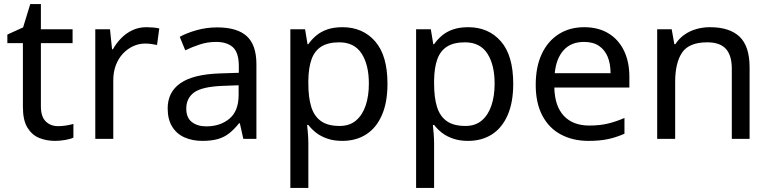

<svg xmlns="http://www.w3.org/2000/svg" viewBox="-20 -679 3767 939"><path d="M264 -62Q284 -62 305 -65.5Q326 -69 339 -73V-6Q325 1 299 5.5Q273 10 249 10Q207 10 171.5 -4.5Q136 -19 114 -55Q92 -91 92 -156V-468H16V-510L93 -545L128 -659H180V-536H335V-468H180V-158Q180 -109 203.5 -85.5Q227 -62 264 -62Z M696 -546Q711 -546 728.5 -544.5Q746 -543 759 -540L748 -459Q735 -462 719.5 -464Q704 -466 690 -466Q659 -466 631 -453Q603 -440 581 -416.5Q559 -393 546.5 -360Q534 -327 534 -286V0H446V-536H518L528 -438H532Q549 -468 573 -492.5Q597 -517 628 -531.5Q659 -546 696 -546Z M1042 -545Q1140 -545 1187 -502Q1234 -459 1234 -365V0H1170L1153 -76H1149Q1126 -47 1101.5 -27.5Q1077 -8 1045.5 1Q1014 10 969 10Q921 10 882.5 -7Q844 -24 822 -59.5Q800 -95 800 -149Q800 -229 863 -272.5Q926 -316 1057 -320L1148 -323V-355Q1148 -422 1119 -448Q1090 -474 1037 -474Q995 -474 957 -461.5Q919 -449 886 -433L859 -499Q894 -518 942 -531.5Q990 -545 1042 -545ZM1068 -259Q968 -255 929.5 -227Q891 -199 891 -148Q891 -103 918.5 -82Q946 -61 989 -61Q1057 -61 1102 -98.5Q1147 -136 1147 -214V-262Z M1655 -546Q1754 -546 1814.5 -477Q1875 -408 1875 -269Q1875 -178 1847.5 -115.5Q1820 -53 1770.5 -21.5Q1721 10 1654 10Q1613 10 1581 -1Q1549 -12 1526.5 -29.5Q1504 -47 1488 -68H1482Q1484 -51 1486 -25Q1488 1 1488 20V240H1400V-536H1472L1484 -463H1488Q1504 -486 1526.5 -505Q1549 -524 1580.5 -535Q1612 -546 1655 -546ZM1639 -472Q1585 -472 1552 -451.5Q1519 -431 1504 -390Q1489 -349 1488 -286V-269Q1488 -203 1502 -157Q1516 -111 1549.5 -87Q1583 -63 1641 -63Q1690 -63 1721.5 -90Q1753 -117 1768.5 -163.5Q1784 -210 1784 -270Q1784 -362 1748.5 -417Q1713 -472 1639 -472Z M2270 -546Q2369 -546 2429.5 -477Q2490 -408 2490 -269Q2490 -178 2462.5 -115.5Q2435 -53 2385.5 -21.5Q2336 10 2269 10Q2228 10 2196 -1Q2164 -12 2141.5 -29.5Q2119 -47 2103 -68H2097Q2099 -51 2101 -25Q2103 1 2103 20V240H2015V-536H2087L2099 -463H2103Q2119 -486 2141.5 -505Q2164 -524 2195.5 -535Q2227 -546 2270 -546ZM2254 -472Q2200 -472 2167 -451.5Q2134 -431 2119 -390Q2104 -349 2103 -286V-269Q2103 -203 2117 -157Q2131 -111 2164.5 -87Q2198 -63 2256 -63Q2305 -63 2336.5 -90Q2368 -117 2383.5 -163.5Q2399 -210 2399 -270Q2399 -362 2363.5 -417Q2328 -472 2254 -472Z M2837 -546Q2906 -546 2955.5 -516Q3005 -486 3031.5 -431.5Q3058 -377 3058 -304V-251H2691Q2693 -160 2737.5 -112.5Q2782 -65 2862 -65Q2913 -65 2952.5 -74.5Q2992 -84 3034 -102V-25Q2993 -7 2953 1.5Q2913 10 2858 10Q2782 10 2723.5 -21Q2665 -52 2632.5 -113.5Q2600 -175 2600 -264Q2600 -352 2629.5 -415Q2659 -478 2712.5 -512Q2766 -546 2837 -546ZM2836 -474Q2773 -474 2736.5 -433.5Q2700 -393 2693 -321H2966Q2966 -367 2952 -401Q2938 -435 2909.5 -454.5Q2881 -474 2836 -474Z M3452 -546Q3548 -546 3597 -499.5Q3646 -453 3646 -349V0H3559V-343Q3559 -408 3530 -440Q3501 -472 3439 -472Q3350 -472 3316 -422Q3282 -372 3282 -278V0H3194V-536H3265L3278 -463H3283Q3301 -491 3327.5 -509.5Q3354 -528 3386 -537Q3418 -546 3452 -546Z"/></svg>

Font: uhindi85
Style: Book
Weight: 400
Designer: Jelle Bosma - Monotype Design Team
Foundry: Monotype Imaging Inc.
Version: Version 2.003